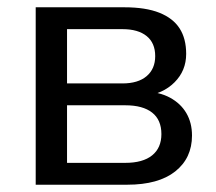

<svg xmlns="http://www.w3.org/2000/svg" viewBox="-20 -507 592 527"><path d="M78 0V-487H321Q380 -487 417.5 -472Q455 -457 473 -429Q491 -401 491 -359Q491 -313 459 -281Q427 -249 375 -243V-256Q417 -255 446.5 -239Q476 -223 491.5 -196.5Q507 -170 507 -135Q507 -73 461 -36.5Q415 0 329 0ZM164 -60H324Q372 -60 397.5 -80.5Q423 -101 423 -139Q423 -178 397.5 -198Q372 -218 324 -218H164ZM164 -278H316Q359 -278 382.5 -298Q406 -318 406 -353Q406 -389 382.5 -408Q359 -427 316 -427H164Z"/></svg>

Font: Nunito Sans 12pt Medium
Style: Regular
Weight: 500
Designer: Vernon Adams
Foundry: Vernon Adams
Version: Version 3.101;gftools[0.9.27]